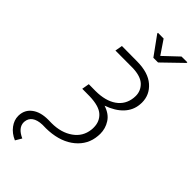

<svg xmlns="http://www.w3.org/2000/svg" viewBox="-358 -981 1227 1227"><g transform="rotate(45 255.0 -367.5)"><path d="M301.3 -933.1 250 -933.6 249.5 -927.2 341.8 -799.8H384.3L515.6 -926.8V-933.1L463.4 -932.6L364.7 -839.4ZM492.2 -527.8C492.7 -533.7 493.2 -539.6 493.2 -545.4C493.2 -592.8 475.1 -631.8 439.5 -662.6C403.8 -693.8 352.5 -709.5 285.2 -710L146.5 -710.9L137.7 -661.1L293.9 -660.6C343.3 -659.2 379.4 -647.5 401.9 -626C423.8 -604.5 435.1 -578.6 435.1 -547.9C435.1 -542 434.6 -536.1 434.1 -529.8C429.2 -485.4 409.2 -450.7 373.5 -425.8C337.9 -400.9 289.6 -388.2 229.5 -388.2L169.4 -388.7L160.6 -338.4L227.5 -337.9C286.1 -336.4 327.6 -324.2 351.6 -301.8C376 -279.3 387.7 -250.5 387.7 -215.3C387.7 -208.5 387.7 -201.7 386.7 -194.8C381.3 -148.9 359.9 -112.3 321.3 -85.4C282.7 -58.1 234.4 -44.4 177.2 -44.4L147 -44.9C100.6 -44.9 64 -34.7 37.1 -14.6C9.8 5.4 -4.9 33.2 -6.3 68.8C-6.3 70.8 -6.3 72.3 -6.3 74.2C-6.3 99.1 2 122.6 19 145.5C36.1 168.5 59.6 186.5 89.4 199.2L114.3 157.2C69.8 137.2 47.4 110.8 47.4 77.1C47.4 75.2 47.9 72.8 47.9 70.3C51.8 30.8 82.5 5.9 143.6 3.9L175.8 4.4L201.2 3.4C271.5 -1.5 328.6 -22 372.6 -58.6C416 -94.7 440.4 -140.6 444.8 -196.8C445.3 -203.1 445.8 -210 445.8 -215.8C445.8 -248 437.5 -277.3 420.4 -303.7C403.8 -330.6 376.5 -350.1 337.9 -362.8C432.1 -396.5 485.8 -453.6 492.2 -527.8Z"/></g></svg>

Font: Roboto Light
Style: Italic
Weight: 300
Italic angle: -12°
Designer: Google
Version: Version 2.137; 2017